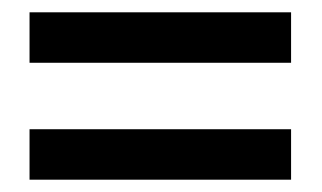

<svg xmlns="http://www.w3.org/2000/svg" viewBox="-20 -440 523 312"><path d="M28 -148H453V-230H28ZM28 -338H453V-420H28Z"/></svg>

Font: Charger Pro
Style: BdNar
Weight: 700
Designer: Jasper
Foundry: Cannot Into Space Fonts
Version: Version 1.09